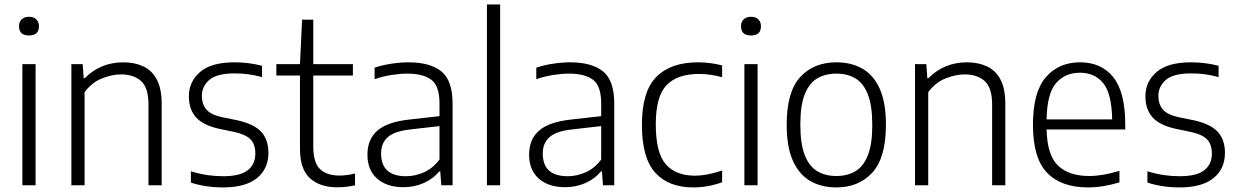

<svg xmlns="http://www.w3.org/2000/svg" viewBox="-20 -828 5531 858"><path d="M80 0V-541.5H139V0ZM109.5 -669.5Q65 -669.5 65 -710.5Q65 -730 76.8 -741.5Q88.5 -753 109.5 -753Q130.5 -753 142.2 -741.5Q154 -730 154 -710.5Q154 -669.5 109.5 -669.5Z M299 0V-541.5H349.5L354 -478.5H358.5Q429 -549.5 531.5 -549.5Q581.5 -549.5 620.2 -531.5Q659 -513.5 680.8 -472.8Q702.5 -432 702.5 -363.5V0H643.5V-361.5Q643.5 -436.5 610.2 -466Q577 -495.5 520.5 -495.5Q481.5 -495.5 436 -477.8Q390.5 -460 358 -416V0Z M977 9.5Q899 9.5 833 -12V-62.5Q873 -50.5 907.5 -45.5Q942 -40.5 977.5 -40.5Q1052.5 -40.5 1086.8 -67Q1121 -93.5 1121 -141.5Q1121 -183 1099.8 -205Q1078.5 -227 1028.5 -238L959 -252.5Q885.5 -269 854.8 -305Q824 -341 824 -397.5Q824 -463 874 -506.2Q924 -549.5 1028 -549.5Q1092 -549.5 1151 -534V-483.5Q1118 -492.5 1089.2 -496.2Q1060.5 -500 1028.5 -500Q948.5 -500 915.2 -470.8Q882 -441.5 882 -399.5Q882 -363 901.8 -339.2Q921.5 -315.5 971.5 -304.5L1040.5 -290.5Q1116 -273.5 1147.8 -238.5Q1179.5 -203.5 1179.5 -145Q1179.5 -73.5 1128.2 -32Q1077 9.5 977 9.5Z M1488 9Q1409 9 1364.8 -31.8Q1320.5 -72.5 1320.5 -163V-490.5H1215V-541.5H1320.5L1330 -740H1380V-541.5H1557V-490.5H1380V-173Q1380 -101.5 1410 -72.5Q1440 -43.5 1498.5 -43.5Q1527.5 -43.5 1566.5 -52.5V0Q1527 9 1488 9Z M1783 8.5Q1708.5 8.5 1665.2 -29.8Q1622 -68 1622 -136.5Q1622 -206 1667 -244.8Q1712 -283.5 1811 -294L1944 -309V-365.5Q1944 -444.5 1907.2 -471.8Q1870.5 -499 1800 -499Q1769 -499 1730.8 -493.2Q1692.5 -487.5 1654 -474V-525.5Q1687 -537 1728 -543.2Q1769 -549.5 1805.5 -549.5Q1901.5 -549.5 1952 -509.2Q2002.5 -469 2002.5 -363.5V0H1952L1947.5 -62H1943Q1915.5 -28.5 1873.5 -10Q1831.5 8.5 1783 8.5ZM1683 -142Q1683 -40.5 1795 -40.5Q1834 -40.5 1873.5 -57.5Q1913 -74.5 1944 -115V-264.5L1813.5 -249.5Q1744 -242 1713.5 -215.5Q1683 -189 1683 -142Z M2156 0V-808H2215V0Z M2505.5 8.5Q2431 8.5 2387.8 -29.8Q2344.5 -68 2344.5 -136.5Q2344.5 -206 2389.5 -244.8Q2434.5 -283.5 2533.5 -294L2666.5 -309V-365.5Q2666.5 -444.5 2629.8 -471.8Q2593 -499 2522.5 -499Q2491.5 -499 2453.2 -493.2Q2415 -487.5 2376.5 -474V-525.5Q2409.5 -537 2450.5 -543.2Q2491.5 -549.5 2528 -549.5Q2624 -549.5 2674.5 -509.2Q2725 -469 2725 -363.5V0H2674.5L2670 -62H2665.5Q2638 -28.5 2596 -10Q2554 8.5 2505.5 8.5ZM2405.5 -142Q2405.5 -40.5 2517.5 -40.5Q2556.5 -40.5 2596 -57.5Q2635.5 -74.5 2666.5 -115V-264.5L2536 -249.5Q2466.5 -242 2436 -215.5Q2405.5 -189 2405.5 -142Z M3077.5 9.5Q2968 9.5 2908.2 -56.2Q2848.5 -122 2848.5 -270.5Q2848.5 -419 2913 -484.2Q2977.5 -549.5 3099 -549.5Q3126 -549.5 3154 -546Q3182 -542.5 3207 -535.5V-483Q3154 -497.5 3104 -497.5Q3006.5 -497.5 2958.5 -447.2Q2910.5 -397 2910.5 -272.5Q2910.5 -145.5 2955 -94.2Q2999.5 -43 3085.5 -43Q3111.5 -43 3141.2 -48.5Q3171 -54 3207 -66V-13.5Q3143.5 9.5 3077.5 9.5Z M3306.5 0V-541.5H3365.5V0ZM3336 -669.5Q3291.5 -669.5 3291.5 -710.5Q3291.5 -730 3303.2 -741.5Q3315 -753 3336 -753Q3357 -753 3368.8 -741.5Q3380.5 -730 3380.5 -710.5Q3380.5 -669.5 3336 -669.5Z M3717.5 9.5Q3650.5 9.5 3600.8 -19.2Q3551 -48 3523.2 -109.8Q3495.5 -171.5 3495.5 -270.5Q3495.5 -418 3556 -483.8Q3616.5 -549.5 3717.5 -549.5Q3784.5 -549.5 3834.2 -521Q3884 -492.5 3911.5 -431Q3939 -369.5 3939 -270.5Q3939 -123 3878.2 -56.8Q3817.5 9.5 3717.5 9.5ZM3717.5 -41.5Q3766.5 -41.5 3802.5 -62.8Q3838.5 -84 3858.2 -134Q3878 -184 3878 -269Q3878 -356 3858.2 -406.2Q3838.5 -456.5 3802.5 -477.8Q3766.5 -499 3717.5 -499Q3668.5 -499 3632.2 -477.8Q3596 -456.5 3576.2 -406.8Q3556.5 -357 3556.5 -272Q3556.5 -185 3576.2 -134.8Q3596 -84.5 3632 -63Q3668 -41.5 3717.5 -41.5Z M4069 0V-541.5H4119.5L4124 -478.5H4128.5Q4199 -549.5 4301.5 -549.5Q4351.5 -549.5 4390.2 -531.5Q4429 -513.5 4450.8 -472.8Q4472.5 -432 4472.5 -363.5V0H4413.5V-361.5Q4413.5 -436.5 4380.2 -466Q4347 -495.5 4290.5 -495.5Q4251.5 -495.5 4206 -477.8Q4160.5 -460 4128 -416V0Z M4842 9.5Q4722.5 9.5 4659.2 -55.8Q4596 -121 4596 -271Q4596 -416 4653.5 -482.8Q4711 -549.5 4806.5 -549.5Q4902 -549.5 4955.2 -482.8Q5008.5 -416 5008.5 -270V-249.5H4657Q4659.5 -135 4707.8 -88.2Q4756 -41.5 4848 -41.5Q4906 -41.5 4982.5 -64.5V-13Q4944 -1.5 4909.8 4Q4875.5 9.5 4842 9.5ZM4806 -503Q4739.5 -503 4699.2 -456.5Q4659 -410 4657 -294.5H4950Q4948 -409.5 4910.2 -456.2Q4872.5 -503 4806 -503Z M5251.5 9.5Q5173.5 9.5 5107.5 -12V-62.5Q5147.5 -50.5 5182 -45.5Q5216.5 -40.5 5252 -40.5Q5327 -40.5 5361.2 -67Q5395.5 -93.5 5395.5 -141.5Q5395.5 -183 5374.2 -205Q5353 -227 5303 -238L5233.5 -252.5Q5160 -269 5129.2 -305Q5098.5 -341 5098.5 -397.5Q5098.5 -463 5148.5 -506.2Q5198.5 -549.5 5302.5 -549.5Q5366.5 -549.5 5425.5 -534V-483.5Q5392.5 -492.5 5363.8 -496.2Q5335 -500 5303 -500Q5223 -500 5189.8 -470.8Q5156.5 -441.5 5156.5 -399.5Q5156.5 -363 5176.2 -339.2Q5196 -315.5 5246 -304.5L5315 -290.5Q5390.5 -273.5 5422.2 -238.5Q5454 -203.5 5454 -145Q5454 -73.5 5402.8 -32Q5351.5 9.5 5251.5 9.5Z"/></svg>

Font: Encode Sans Lt
Style: Regular
Weight: 300
Designer: Multiple Designers
Foundry: Impallari Type
Version: Version 3.002; ttfautohint (v1.8.3) -l 8 -r 50 -G 200 -x 14 